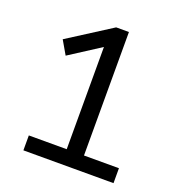

<svg xmlns="http://www.w3.org/2000/svg" viewBox="-128 -812 856 919"><g transform="rotate(20 300.0 -352.5)"><path d="M92 0V-76H285V-634L332 -627L127 -495L87 -564L308 -705H373V-76H551V0Z"/></g></svg>

Font: Nunito Sans 8pt
Style: Regular
Weight: 400
Version: Version 3.101;gftools[0.9.27]